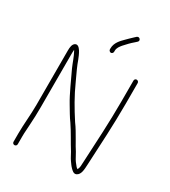

<svg xmlns="http://www.w3.org/2000/svg" viewBox="-213 -977 972 1098"><g transform="rotate(30 273.0 -428.0)"><path d="M291 -730V-737C291 -756.8 303 -770.5 313 -783C331.3 -803.1 345.7 -819.2 367 -837L379 -848C392.6 -860.3 374.3 -880.7 360 -869L348 -858C340 -850.7 332.8 -843.8 326.5 -837.5L309.5 -820.5C290 -801 263 -774.5 263 -737V-730C263 -723.2 270.5 -716 277.5 -716C284.5 -716 291 -723.2 291 -730ZM78 3V-50C78 -78.6 80.9 -94 82 -127C84.6 -165.2 86 -204.5 86 -245V-604C86 -610.7 86.3 -617.7 87 -625C88.3 -623.7 89.3 -622.3 90 -621C106.5 -591.1 115.4 -559.9 130 -527C157.9 -469.2 189.7 -394.5 221 -343C237.9 -315.2 258.7 -277.9 277 -254C306.5 -211.1 335.7 -154.9 363 -112C372.7 -95.4 379.5 -79.4 390 -65C399.7 -52.1 403.7 -44.3 415.5 -32.5C423.8 -24.2 438.3 -8.4 454.5 -16C479.6 -27.8 480.2 -61.7 482 -96.5C488.7 -226.9 497 -368.9 497 -507V-643C497 -650.7 490 -657 482.5 -657C475 -657 469 -650.7 469 -643V-507C469 -370.5 460.8 -226.7 454 -98C452.8 -74.8 454 -58.9 445 -44C441.7 -46 438.3 -48.7 435 -52C421.7 -67.2 410.6 -81.9 401 -101C392.2 -118.5 382.1 -134.7 371 -152L351 -187C336.1 -213 316.5 -247.1 299 -270C256.5 -335.7 220.3 -396.2 186 -473L156 -538C148 -556 141.3 -572.7 136 -588C126.6 -611.5 103.5 -673.1 75 -656C60.8 -647.3 58 -626.6 58 -604V-245C58 -178.8 50 -112.6 50 -50V3C50 10.9 56.1 17 64 17C71.9 17 78 10.9 78 3Z"/></g></svg>

Font: HoneyBee
Style: XLit
Weight: 200
Foundry: Cannot Into Space Fonts
Version: Version 0.89